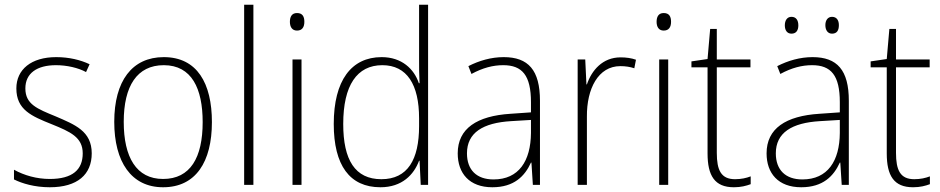

<svg xmlns="http://www.w3.org/2000/svg" viewBox="-20 -780 3966 810"><path d="M367 -133C367 -227 296 -254 215 -289C137 -321 87 -340 87 -407C87 -471 136 -505 216 -505C262 -505 310 -494 343 -476L358 -509C320 -527 272 -539 217 -539C112 -539 49 -487 49 -407C49 -317 113 -290 198 -256C277 -224 329 -201 329 -133C329 -65 287 -25 190 -25C135 -25 82 -40 39 -64V-23C73 -6 126 10 190 10C307 10 367 -44 367 -133Z M874 -265C874 -428 812 -539 671 -539C537 -539 462 -438 462 -266C462 -97 534 10 668 10C806 10 874 -97 874 -265ZM502 -266C502 -417 558 -505 671 -505C789 -505 835 -406 835 -265C835 -115 783 -25 668 -25C555 -25 502 -117 502 -266Z M1049 0V-760H1010V0Z M1233 -725C1211 -725 1203 -709 1203 -688C1203 -667 1212 -651 1233 -651C1255 -651 1264 -666 1264 -688C1264 -709 1257 -725 1233 -725ZM1252 -529H1214V0H1252Z M1585 10C1676 10 1726 -43 1748 -102H1750L1755 0H1786V-760H1748V-530C1748 -498 1748 -464 1750 -429H1747C1727 -489 1675 -539 1590 -539C1462 -539 1388 -440 1388 -257C1388 -83 1455 10 1585 10ZM1589 -24C1478 -24 1428 -105 1428 -257C1428 -420 1486 -505 1593 -505C1697 -505 1748 -423 1748 -281V-248C1748 -107 1700 -24 1589 -24Z M2105 -539C2052 -539 2001 -524 1956 -501L1969 -468C2017 -494 2060 -505 2103 -505C2183 -505 2220 -462 2220 -349V-306L2134 -300C1992 -291 1911 -238 1911 -133C1911 -49 1960 10 2057 10C2149 10 2194 -37 2220 -94H2222L2228 0H2258V-355C2258 -484 2209 -539 2105 -539ZM2137 -269 2220 -274V-219C2219 -101 2169 -23 2062 -23C1991 -23 1950 -63 1950 -133C1950 -220 2017 -262 2137 -269Z M2598 -538C2522 -538 2476 -483 2456 -424H2454L2449 -529H2417V0H2456V-288C2455 -406 2504 -501 2597 -501C2619 -501 2638 -498 2656 -492L2663 -528C2644 -535 2621 -538 2598 -538Z M2780 -725C2758 -725 2750 -709 2750 -688C2750 -667 2759 -651 2780 -651C2802 -651 2811 -666 2811 -688C2811 -709 2804 -725 2780 -725ZM2799 -529H2761V0H2799Z M3081 -24C3022 -24 3004 -62 3004 -135V-496H3146V-529H3004V-658H2976L2965 -531L2897 -521V-496H2965V-133C2965 -39 2995 10 3076 10C3106 10 3128 4 3147 -3V-36C3129 -29 3107 -24 3081 -24Z M3291 -673C3291 -653 3300 -638 3319 -638C3339 -638 3348 -652 3348 -673C3348 -694 3339 -709 3319 -709C3300 -709 3291 -693 3291 -673ZM3462 -674C3462 -653 3472 -638 3490 -638C3511 -638 3519 -652 3519 -674C3519 -694 3510 -709 3490 -709C3472 -709 3462 -694 3462 -674ZM3408 -539C3355 -539 3304 -524 3259 -501L3272 -468C3320 -494 3363 -505 3406 -505C3486 -505 3523 -462 3523 -349V-306L3437 -300C3295 -291 3214 -238 3214 -133C3214 -49 3263 10 3360 10C3452 10 3497 -37 3523 -94H3525L3531 0H3561V-355C3561 -484 3512 -539 3408 -539ZM3440 -269 3523 -274V-219C3522 -101 3472 -23 3365 -23C3294 -23 3253 -63 3253 -133C3253 -220 3320 -262 3440 -269Z M3837 -24C3778 -24 3760 -62 3760 -135V-496H3902V-529H3760V-658H3732L3721 -531L3653 -521V-496H3721V-133C3721 -39 3751 10 3832 10C3862 10 3884 4 3903 -3V-36C3885 -29 3863 -24 3837 -24Z"/></svg>

Font: Noto Sans Thai SemCond ExtLt
Style: Regular
Weight: 200
Width: 4
Designer: Monotype Design Team
Foundry: Monotype Imaging Inc.
Version: Version 2.002